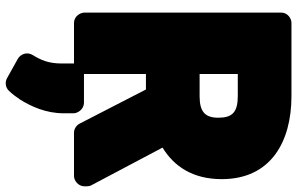

<svg xmlns="http://www.w3.org/2000/svg" viewBox="-210 -578 1073 694"><g transform="rotate(90 327.0 -231.5)"><path d="M328 -748H63C47 -748 26 -734 26 -711V0C26 16 40 38 63 38H210C226 38 248 23 248 0V-222H304L427 17C433 29 446 38 460 38H617C633 38 654 23 654 0V-7C654 -13 653 -20 650 -25L514 -282C581 -323 628 -390 628 -496C628 -674 492 -748 328 -748ZM406 -484C406 -436 385 -416 328 -416H248V-554H328C386 -554 406 -534 406 -484ZM179 188C167 208 176 231 193 241L263 280C277 288 296 286 308 274C320 262 330 248 341 232C365 193 390 140 390 75V40C390 24 375 2 352 2H248C232 2 210 17 210 40V82C210 130 198 157 179 188Z"/></g></svg>

Font: Asimov Print
Style: E
Weight: 500
Designer: Google
Version: Version 2.000980; 2014